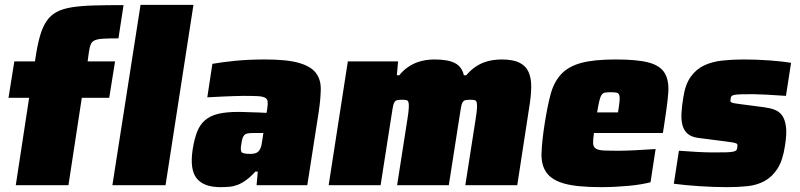

<svg xmlns="http://www.w3.org/2000/svg" viewBox="-20 -763 3295 791"><path d="M15 0ZM45 0 100 -360H15L39 -510H124L126 -523Q134 -577 144.5 -614Q155 -651 171.5 -675.5Q188 -700 213 -713.5Q238 -727 276 -733Q314 -739 366 -740.5Q418 -742 489 -742L468 -605Q427 -605 404 -603.5Q381 -602 369.5 -596.5Q358 -591 353.5 -579.5Q349 -568 346 -547L341 -510H454L430 -360H317L262 0ZM443 0 559 -743H777L662 0Z M888 8Q819 8 790 -28.5Q761 -65 774 -149Q781 -192 792.5 -221Q804 -250 825 -268Q846 -286 879 -294Q912 -302 963 -302Q971 -302 984.5 -301.5Q998 -301 1014.5 -300.5Q1031 -300 1047.5 -299.5Q1064 -299 1078 -298L1081 -315Q1084 -335 1082.5 -345.5Q1081 -356 1071 -361Q1061 -366 1040 -367Q1019 -368 983 -368Q965 -368 940 -367Q915 -366 892 -365Q869 -364 852.5 -363Q836 -362 834 -362L855 -500Q894 -507 949 -512.5Q1004 -518 1072 -518Q1162 -518 1211 -504Q1260 -490 1281 -463Q1302 -436 1301.5 -395.5Q1301 -355 1293 -302L1246 0H1037L1042 -56H1032Q1012 -34 994 -21Q976 -8 959 -1.5Q942 5 924.5 6.5Q907 8 888 8ZM1010 -129Q1027 -129 1036.5 -133.5Q1046 -138 1051 -148Q1055 -155 1057 -164.5Q1059 -174 1061 -188L1065 -215H1025Q1010 -215 1001 -213.5Q992 -212 987 -207Q982 -202 979 -193Q976 -184 974 -168Q970 -146 974.5 -137.5Q979 -129 1010 -129Z M1897 0 1939 -269Q1944 -300 1945 -316.5Q1946 -333 1944 -341Q1942 -349 1935.5 -350.5Q1929 -352 1918 -352Q1905 -352 1897.5 -350.5Q1890 -349 1885.5 -341Q1881 -333 1878.5 -316.5Q1876 -300 1871 -269L1829 0H1616L1658 -269Q1663 -300 1664 -316.5Q1665 -333 1663 -341Q1661 -349 1654.5 -350.5Q1648 -352 1637 -352Q1624 -352 1616.5 -350.5Q1609 -349 1604.5 -341Q1600 -333 1597.5 -316.5Q1595 -300 1590 -269L1548 0H1334L1413 -510H1620L1615 -453H1625Q1641 -473 1660 -486Q1679 -499 1698 -506Q1717 -513 1735.5 -515.5Q1754 -518 1769 -518Q1826 -518 1854.5 -503Q1883 -488 1891 -453H1901Q1918 -473 1936.5 -486Q1955 -499 1974 -506Q1993 -513 2011.5 -515.5Q2030 -518 2046 -518Q2093 -518 2119.5 -505Q2146 -492 2157.5 -466.5Q2169 -441 2168.5 -404Q2168 -367 2160 -319L2111 0Z M2457 8Q2358 8 2305.5 -6.5Q2253 -21 2231 -52.5Q2209 -84 2211 -134Q2213 -184 2224 -254Q2235 -325 2248.5 -375Q2262 -425 2291.5 -457Q2321 -489 2373.5 -503.5Q2426 -518 2516 -518Q2607 -518 2654 -505Q2701 -492 2719 -461Q2737 -430 2733 -379.5Q2729 -329 2717 -254L2711 -215H2427Q2423 -188 2423.5 -173Q2424 -158 2434.5 -151Q2445 -144 2468 -143Q2491 -142 2531 -142Q2556 -142 2597.5 -144Q2639 -146 2681 -149L2660 -12Q2644 -8 2621 -4Q2598 0 2571 2.5Q2544 5 2515 6.5Q2486 8 2457 8ZM2526 -300Q2531 -330 2532.5 -347Q2534 -364 2531 -372Q2528 -380 2519 -381.5Q2510 -383 2495 -383Q2481 -383 2472.5 -381.5Q2464 -380 2458.5 -372Q2453 -364 2449 -347Q2445 -330 2440 -300Z M2976 8Q2949 8 2919.5 7Q2890 6 2861 4Q2832 2 2805 -0.5Q2778 -3 2756 -6L2777 -142Q2814 -139 2853 -137Q2892 -135 2915 -135Q2952 -135 2972 -135.5Q2992 -136 3002 -138.5Q3012 -141 3014.5 -145.5Q3017 -150 3018 -159Q3018 -164 3018 -167Q3018 -170 3013.5 -172Q3009 -174 2999.5 -176Q2990 -178 2972 -180L2855 -195Q2828 -199 2813 -212Q2798 -225 2792 -246Q2786 -267 2787.5 -296Q2789 -325 2795 -361Q2803 -415 2825.5 -446.5Q2848 -478 2881 -493.5Q2914 -509 2955.5 -513.5Q2997 -518 3043 -518Q3070 -518 3098 -517Q3126 -516 3152 -514Q3178 -512 3200.5 -509.5Q3223 -507 3239 -504L3218 -368Q3176 -371 3138.5 -373Q3101 -375 3085 -375Q3052 -375 3033.5 -374.5Q3015 -374 3005.5 -372Q2996 -370 2993.5 -366.5Q2991 -363 2990 -356Q2989 -350 2989 -347Q2989 -344 2993 -341.5Q2997 -339 3005.5 -337.5Q3014 -336 3030 -334L3129 -321Q3152 -318 3171 -311Q3190 -304 3202 -287.5Q3214 -271 3218 -241.5Q3222 -212 3214 -163Q3205 -102 3183 -68Q3161 -34 3129.5 -17Q3098 0 3059 4Q3020 8 2976 8Z"/></svg>

Font: Azeri Sans Black
Style: Italic
Weight: 900
Designer: Hector Gatti & Omnibus-Type (original fonts) / Cristiano Sobral (main changes and remastering)
Foundry: Omnibus-Type
Version: Version 0.07;August 21, 2020;FontCreator 13.0.0.2681 64-bit;